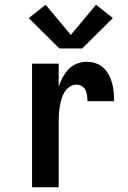

<svg xmlns="http://www.w3.org/2000/svg" viewBox="-20 -788 540 808"><path d="M115 0V-520H227V-422Q233 -443 243.5 -462Q254 -481 268.5 -496.5Q283 -512 303.5 -520Q324 -528 345 -528Q364 -528 382.5 -522Q401 -516 415 -503Q429 -490 438 -473Q447 -456 452 -437.5Q457 -419 458.5 -400Q460 -381 460 -362H348Q348 -374 346.5 -386Q345 -398 340 -408.5Q335 -419 324.5 -425.5Q314 -432 302 -432Q286 -432 272.5 -422.5Q259 -413 251 -399.5Q243 -386 238.5 -370.5Q234 -355 231.5 -339Q229 -323 228 -307.5Q227 -292 227 -276V0ZM230 -584 101 -712 172 -768 278 -641 384 -768 455 -712 326 -584Z"/></svg>

Font: Iosevka SS08 Regular
Style: Bold
Weight: 700
Monospace: yes
Designer: Belleve Invis
Foundry: Belleve Invis
Version: Version 16.3.4; ttfautohint (v1.8.4)